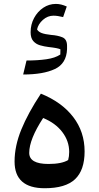

<svg xmlns="http://www.w3.org/2000/svg" viewBox="-20 -977 517 1004"><path d="M213.9 7.3Q56.2 7.3 56.2 -132.3Q56.2 -212.9 91.3 -299.3Q126.5 -385.7 193.8 -487.3Q303.2 -442.9 362.8 -365.2Q422.4 -287.6 422.4 -185.1Q422.4 -86.9 372.3 -39.8Q322.3 7.3 213.9 7.3ZM205.6 -359.9Q132.8 -248.5 132.8 -177.7Q132.8 -119.6 233.4 -119.6Q302.7 -119.6 336.4 -140.1Q341.8 -159.2 341.8 -182.6Q341.8 -239.3 305.7 -286.6Q269.5 -334 205.6 -359.9ZM310.1 -887.7Q280.3 -895 259.8 -895Q229 -895 204.3 -873Q179.7 -851.1 173.8 -823.2Q180.7 -811 197.5 -804.4Q214.4 -797.9 247.1 -794.4Q281.7 -792 306.2 -782Q330.6 -772 330.6 -737.3V-719.7Q327.6 -644.5 266.8 -616Q206.1 -587.4 101.1 -587.4L118.7 -660.6Q176.8 -660.6 222.7 -667.2Q268.6 -673.8 295.4 -691.9L295.9 -719.2Q281.2 -726.1 234.9 -731Q210.9 -733.9 189.2 -740.2Q167.5 -746.6 153.8 -762.5Q140.1 -778.3 140.1 -808.6Q140.1 -849.1 158.2 -882.8Q176.3 -916.5 206.3 -936.5Q236.3 -956.5 272 -956.5Q286.6 -956.5 300.3 -953.1Q314 -949.7 329.1 -942.9Z"/></svg>

Font: Pinar DS1 SemiBold
Style: Regular
Weight: 600
Designer: Amin Abedi
Version: Version 3.000